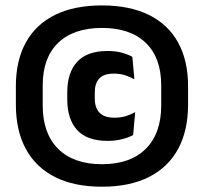

<svg xmlns="http://www.w3.org/2000/svg" viewBox="-20 -673 752 708"><path d="M356 15.5Q253.5 15.5 182.8 -20.2Q112 -56 75.2 -123.8Q38.5 -191.5 38.5 -287.5V-355Q38.5 -449.5 75.2 -516.2Q112 -583 182.8 -618Q253.5 -653 356 -653Q458 -653 529 -618Q600 -583 636.8 -516.2Q673.5 -449.5 673.5 -355V-287.5Q673.5 -191.5 636.8 -123.8Q600 -56 529 -20.2Q458 15.5 356 15.5ZM377 -153.5Q300.5 -153.5 264.2 -193.8Q228 -234 228 -307V-333Q228 -405 264.5 -445Q301 -485 376.5 -485Q405.5 -485 428.8 -478.8Q452 -472.5 468 -463.5L475.5 -380.5Q460 -389.5 441.5 -395.5Q423 -401.5 399.5 -401.5Q362.5 -401.5 346 -383.5Q329.5 -365.5 329.5 -332.5V-309.5Q329.5 -275.5 347.2 -257.2Q365 -239 402 -239Q425.5 -239 444 -244.8Q462.5 -250.5 478.5 -259.5L471 -175Q454.5 -166 430.2 -159.8Q406 -153.5 377 -153.5ZM356 -67.5Q460.5 -67.5 517.5 -124.2Q574.5 -181 574.5 -284V-358.5Q574.5 -460 517.5 -515Q460.5 -570 356 -570Q251.5 -570 194.5 -515Q137.5 -460 137.5 -358.5V-284Q137.5 -181 194.5 -124.2Q251.5 -67.5 356 -67.5Z"/></svg>

Font: Anek Tamil
Style: Bold
Weight: 700
Designer: Aadarsh Rajan (Tamil), Yesha Goshar (Latin)
Foundry: Ek Type
Version: Version 1.003